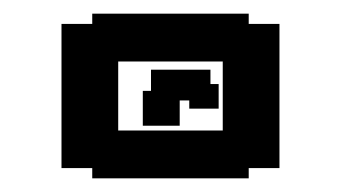

<svg xmlns="http://www.w3.org/2000/svg" viewBox="-20 -621 498 281"><path d="M115 -360V-375H70V-586H115V-601H344V-586H389V-375H344V-360ZM153 -430H306V-531H153ZM189 -437V-488H201V-519H288V-498H300V-462H257V-474H243V-437Z"/></svg>

Font: Pixelify Sans
Style: Bold
Weight: 700
Designer: Stefie Justprince
Foundry: Typecalism Foundryline
Version: Version 1.000